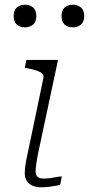

<svg xmlns="http://www.w3.org/2000/svg" viewBox="-20 -791 377 814"><path d="M86 -675Q106 -675 120 -686.5Q134 -698 134 -723Q134 -748 120 -759.5Q106 -771 86 -771Q65 -771 51.5 -759.5Q38 -748 38 -723Q38 -698 51.5 -686.5Q65 -675 86 -675ZM289 -675Q309 -675 323 -686.5Q337 -698 337 -723Q337 -748 323 -759.5Q309 -771 289 -771Q268 -771 254.5 -759.5Q241 -748 241 -723Q241 -698 254.5 -686.5Q268 -675 289 -675ZM155 3Q135 3 119 -3.5Q103 -10 94 -23.5Q85 -37 85 -57Q85 -73 88 -92.5Q91 -112 96.5 -137Q102 -162 108 -192L164 -460Q166 -472 159 -479Q152 -486 136 -491.5Q120 -497 95 -502L85 -504L92 -537H226L148 -171Q142 -146 138.5 -125.5Q135 -105 133 -90Q131 -75 131 -64Q131 -48 140 -41Q149 -34 164 -34Q180 -34 194 -36Q208 -38 220.5 -40.5Q233 -43 242 -43L235 -7Q225 -5 211.5 -2.5Q198 0 184 1.5Q170 3 155 3Z"/></svg>

Font: Roboto Serif 20pt Thin
Style: Italic
Weight: 250
Italic angle: -10°
Version: Version 1.007